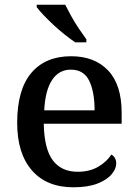

<svg xmlns="http://www.w3.org/2000/svg" viewBox="-20 -786 585 816"><path d="M292 10Q178 10 115.5 -62Q53 -134 53 -264Q53 -405 113 -476Q173 -547 282 -547Q382 -547 439.5 -486.5Q497 -426 497 -307V-260H166Q168 -153 204.5 -104.5Q241 -56 310 -56Q362 -56 398.5 -78Q435 -100 453 -129Q462 -125 468 -115Q474 -105 474 -91Q474 -69 454.5 -45.5Q435 -22 394.5 -6Q354 10 292 10ZM382 -317Q382 -396 359 -443Q336 -490 281 -490Q230 -490 201 -445.5Q172 -401 168 -317ZM300 -606Q279 -620 254.5 -639.5Q230 -659 206.5 -681Q183 -703 164 -723Q145 -743 136 -756V-766H257Q268 -744 283 -717Q298 -690 315.5 -664Q333 -638 347 -619V-606Z"/></svg>

Font: Noto Serif Kannada Medium
Style: Regular
Weight: 500
Version: Version 2.003